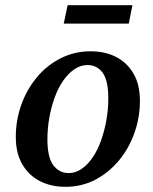

<svg xmlns="http://www.w3.org/2000/svg" viewBox="-20 -707 592 741"><path d="M233 14Q177 14 134 -8Q91 -30 66 -73Q41 -116 41 -178Q41 -244 62.5 -303.5Q84 -363 123 -409.5Q162 -456 215 -482.5Q268 -509 329 -509Q386 -509 428.5 -487Q471 -465 495.5 -422.5Q520 -380 520 -317Q520 -253 498.5 -193Q477 -133 438 -86.5Q399 -40 347 -13Q295 14 233 14ZM245 -39Q272 -39 295.5 -55.5Q319 -72 338 -100Q357 -128 370 -164.5Q383 -201 390.5 -243Q398 -285 398 -327Q398 -397 376 -426.5Q354 -456 318 -456Q291 -456 267.5 -440Q244 -424 224.5 -396.5Q205 -369 191.5 -332Q178 -295 170.5 -253.5Q163 -212 163 -169Q163 -99 186 -69Q209 -39 245 -39ZM226 -616 241 -687H491L477 -616Z"/></svg>

Font: Source Serif 4 SemiBold
Style: Italic
Weight: 600
Italic angle: -12°
Designer: Frank Grießhammer
Foundry: Adobe Systems Incorporated
Version: Version 4.004;hotconv 1.0.116;makeotfexe 2.5.65601